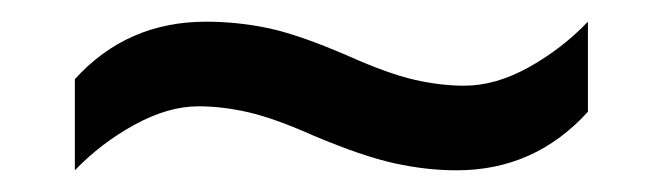

<svg xmlns="http://www.w3.org/2000/svg" viewBox="-20 -441 612 177"><path d="M269 -316Q233 -332 209 -337.5Q185 -343 163 -343Q135 -343 104 -326Q73 -309 49 -284V-368Q97 -421 170 -421Q199 -421 227.5 -415Q256 -409 302 -389Q338 -373 362 -367.5Q386 -362 408 -362Q437 -362 467.5 -379Q498 -396 522 -421V-338Q473 -284 401 -284Q373 -284 343.5 -290.5Q314 -297 269 -316Z"/></svg>

Font: Noto Sans New Tai Lue Medium
Style: Regular
Weight: 500
Version: Version 2.003